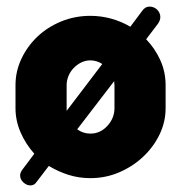

<svg xmlns="http://www.w3.org/2000/svg" viewBox="-20 -530 549 582"><path d="M254 -482Q286 -482 317 -473.5Q348 -465 375 -449L411 -497Q420 -510 433 -510Q447 -510 456.5 -500.5Q466 -491 466 -478Q466 -468 458 -457L423 -411Q450 -383 466 -347.5Q482 -312 482 -272V-202Q482 -160 463.5 -122Q445 -84 413.5 -54.5Q382 -25 341 -7.5Q300 10 254 10Q219 10 187.5 0Q156 -10 128 -27L89 24Q83 32 72 32Q61 32 51 23Q41 14 41 2Q41 -7 48 -16L84 -64Q58 -93 42.5 -128.5Q27 -164 27 -202V-272Q27 -314 45 -352Q63 -390 93.5 -419Q124 -448 165.5 -465Q207 -482 254 -482ZM327 -272Q327 -275 326.5 -278Q326 -281 326 -284L214 -138Q232 -125 254 -125Q284 -125 305.5 -148.5Q327 -172 327 -202ZM290 -336Q273 -347 254 -347Q239 -347 226 -340.5Q213 -334 203 -323.5Q193 -313 187.5 -299.5Q182 -286 182 -272V-194Z"/></svg>

Font: AkaAcidDosis
Style: ExtraBold
Weight: 800
Designer: Edgar Tolentino, Pablo Impallari, Igino Marini, Aka-Acid
Foundry: Edgar Tolentino, Pablo Impallari, Igino Marini, Aka-Acid
Version: Version 1.007